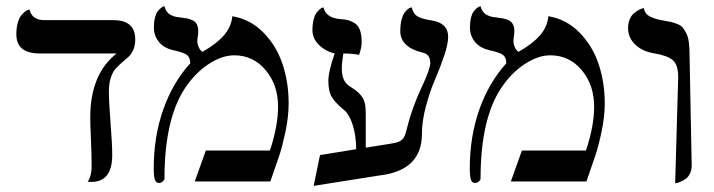

<svg xmlns="http://www.w3.org/2000/svg" viewBox="-20 -585 2303 619"><path d="M331.1 -291Q331.1 -256.3 336.4 -188.2Q341.8 -120.1 341.8 -85.4Q341.8 1.5 274.4 1.5Q271.5 1.5 267.6 1.2Q263.7 1 262.7 1Q275.4 -17.6 275.4 -49.3Q275.4 -83 273.2 -133.8Q271 -184.6 271 -206.5Q271 -346.2 356 -412.6H108.4Q32.7 -412.6 32.7 -474.1Q32.7 -495.1 37.1 -511Q41.5 -526.9 47.9 -534.7Q54.2 -542.5 60.3 -547.4Q66.4 -552.2 70.8 -553.2L75.2 -554.2Q83 -520 124 -520H345.7Q416 -520 416 -458Q416 -438.5 409.7 -424.1Q403.3 -409.7 394 -401.6Q384.8 -393.6 373.5 -383.8Q362.3 -374 353 -364Q343.8 -354 337.4 -335.2Q331.1 -316.4 331.1 -291Z M729 -532.7Q787.1 -522.9 829.1 -480.2Q871.1 -437.5 890.9 -378.4Q910.6 -319.3 910.6 -252Q910.6 -208.5 900.1 -159.4Q889.6 -110.4 880.4 -83.5L851.6 0H607.9L643.6 -99.6H850.1Q876.5 -178.7 876.5 -241.2Q876.5 -311 836.4 -358.9Q796.4 -406.7 734.9 -406.7Q695.8 -406.7 652.6 -378.4Q609.4 -350.1 577.1 -301.8Q510.3 -202.1 510.3 -8.8Q510.3 -4.9 504.6 0Q499 4.9 492.7 4.9Q482.4 4.9 479 -6.6Q475.6 -18.1 475.6 -42.5Q475.6 -144 506.1 -231.2Q536.6 -318.4 593.3 -380.9Q593.3 -399.9 582.5 -408Q571.8 -416 538.1 -423.3Q508.3 -430.2 492.2 -450Q476.1 -469.7 476.1 -496.6Q476.1 -514.2 479.5 -527.8Q482.9 -541.5 488 -548.1Q493.2 -554.7 498.3 -558.8Q503.4 -563 506.8 -564L510.3 -564.9Q513.2 -553.7 519 -546.4Q524.9 -539.1 533.4 -535.4Q542 -531.7 548.3 -530.5Q554.7 -529.3 564.5 -528.3Q576.7 -526.9 584 -525.4Q591.3 -523.9 600.6 -519.8Q609.9 -515.6 614.5 -506.8Q619.1 -498 619.1 -484.9Q619.1 -476.1 617.7 -467.5Q616.2 -459 616.2 -453.1Q616.2 -442.9 620.8 -432.6Q625.5 -422.4 632.8 -418Q676.3 -442.4 700.9 -470Q725.6 -497.6 729 -532.7Z M1238.3 -121.6Q1256.3 -124 1265.6 -128.2Q1274.9 -132.3 1279.8 -138.7Q1284.7 -145 1288.8 -159.2Q1293 -173.3 1297.1 -190.4Q1301.3 -207.5 1312.5 -239Q1323.7 -270.5 1340.3 -305.7Q1367.2 -362.8 1367.2 -382.3Q1367.2 -410.2 1342.3 -415.5Q1270.5 -432.6 1270.5 -484.9Q1270.5 -505.4 1274.4 -520.8Q1278.3 -536.1 1283.7 -543.5Q1289.1 -550.8 1294.4 -555.2Q1299.8 -559.6 1303.7 -560.5L1307.6 -561Q1312 -541.5 1324.7 -533Q1337.4 -524.4 1372.1 -519Q1424.8 -510.7 1424.8 -466.3Q1424.8 -442.9 1411.6 -404.1Q1398.4 -365.2 1382.6 -328.9Q1366.7 -292.5 1353.5 -243.7Q1340.3 -194.8 1340.3 -153.8Q1340.3 -35.6 1204.6 -19.5L991.2 14.2L1011.7 -85L1128.4 -104Q1127.9 -149.4 1116.9 -182.9Q1106 -216.3 1091.3 -228.5Q1062 -252.4 1050.3 -271.2Q1038.6 -290 1038.6 -323.2Q1038.6 -355 1059.1 -412.6Q1028.8 -419.9 1008.1 -440.4Q987.3 -460.9 987.3 -487.3Q987.3 -506.8 991 -521.5Q994.6 -536.1 1000 -543.2Q1005.4 -550.3 1010.5 -554.7Q1015.6 -559.1 1019 -560.1L1022.9 -561Q1030.8 -527.3 1076.7 -523.4Q1091.3 -522.5 1099.9 -520.5Q1108.4 -518.6 1120.8 -512Q1133.3 -505.4 1139.6 -490Q1146 -474.6 1146 -450.7Q1146 -430.7 1137.7 -408.2Q1115.2 -412.6 1086.9 -412.6Q1082 -382.3 1082 -363.8Q1082 -323.7 1105 -308.6Q1122.1 -297.4 1128.9 -292.2Q1135.7 -287.1 1144.5 -276.4Q1153.3 -265.6 1156.2 -252.2Q1159.2 -238.8 1159.2 -218.8V-108.9Z M1748 -532.7Q1806.2 -522.9 1848.1 -480.2Q1890.1 -437.5 1909.9 -378.4Q1929.7 -319.3 1929.7 -252Q1929.7 -208.5 1919.2 -159.4Q1908.7 -110.4 1899.4 -83.5L1870.6 0H1627L1662.6 -99.6H1869.1Q1895.5 -178.7 1895.5 -241.2Q1895.5 -311 1855.5 -358.9Q1815.4 -406.7 1753.9 -406.7Q1714.8 -406.7 1671.6 -378.4Q1628.4 -350.1 1596.2 -301.8Q1529.3 -202.1 1529.3 -8.8Q1529.3 -4.9 1523.7 0Q1518.1 4.9 1511.7 4.9Q1501.5 4.9 1498 -6.6Q1494.6 -18.1 1494.6 -42.5Q1494.6 -144 1525.1 -231.2Q1555.7 -318.4 1612.3 -380.9Q1612.3 -399.9 1601.6 -408Q1590.8 -416 1557.1 -423.3Q1527.3 -430.2 1511.2 -450Q1495.1 -469.7 1495.1 -496.6Q1495.1 -514.2 1498.5 -527.8Q1502 -541.5 1507.1 -548.1Q1512.2 -554.7 1517.3 -558.8Q1522.5 -563 1525.9 -564L1529.3 -564.9Q1532.2 -553.7 1538.1 -546.4Q1543.9 -539.1 1552.5 -535.4Q1561 -531.7 1567.4 -530.5Q1573.7 -529.3 1583.5 -528.3Q1595.7 -526.9 1603 -525.4Q1610.4 -523.9 1619.6 -519.8Q1628.9 -515.6 1633.5 -506.8Q1638.2 -498 1638.2 -484.9Q1638.2 -476.1 1636.7 -467.5Q1635.3 -459 1635.3 -453.1Q1635.3 -442.9 1639.9 -432.6Q1644.5 -422.4 1651.9 -418Q1695.3 -442.4 1720 -470Q1744.6 -497.6 1748 -532.7Z M2156.7 5.9 2166.5 -336.4Q2166.5 -376 2148.9 -391.1Q2131.3 -406.2 2088.4 -413.1Q2050.8 -419.4 2027.8 -441.4Q2004.9 -463.4 2004.9 -494.1Q2004.9 -509.8 2010 -522.2Q2015.1 -534.7 2022.7 -541.3Q2030.3 -547.9 2037.8 -552.2Q2045.4 -556.6 2050.8 -557.6L2055.7 -559.1Q2057.1 -548.8 2063.5 -541.3Q2069.8 -533.7 2080.8 -529.3Q2091.8 -524.9 2098.9 -522.9Q2106 -521 2117.7 -519Q2135.3 -516.1 2143.6 -514.2Q2151.9 -512.2 2163.8 -507.6Q2175.8 -502.9 2181.4 -495.8Q2187 -488.8 2192.9 -477.1Q2198.7 -465.3 2200.9 -447.8Q2203.1 -430.2 2203.1 -406.2L2210 -51.3Q2210 -37.1 2204.6 -25.9Q2199.2 -14.6 2191.4 -9Q2183.6 -3.4 2175.5 0.2Q2167.5 3.9 2162.1 4.9Z"/></svg>

Font: Libertinage
Style: b
Weight: 400
Designer: OSP
Foundry: OSP
Version: Version 1.0; 2008; OFL relea